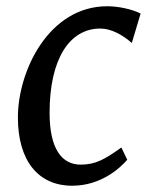

<svg xmlns="http://www.w3.org/2000/svg" viewBox="-20 -588 473 618"><path d="M212.4 9.8C304.7 9.8 365.7 -46.4 389.6 -73.7L370.6 -113.3C316.9 -74.7 287.1 -58.1 239.7 -58.1C179.2 -58.1 139.6 -108.4 139.6 -224.6C139.6 -400.4 205.1 -496.1 302.7 -496.1C337.9 -496.1 374 -476.1 404.3 -449.7L432.6 -544.4C404.8 -558.6 360.4 -567.9 325.2 -567.9C137.2 -567.9 37.6 -359.9 37.6 -210C37.6 -71.8 102.1 9.8 212.4 9.8Z"/></svg>

Font: Merriweather
Style: Italic
Weight: 400
Italic angle: -7.5°
Designer: Eben Sorkin
Foundry: Eben Sorkin
Version: Version 1.001